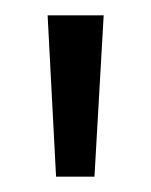

<svg xmlns="http://www.w3.org/2000/svg" viewBox="-20 -720 197 250"><path d="M42 -700H115L103 -490H53Z"/></svg>

Font: Epunda Sans
Style: Regular
Weight: 400
Designer: Simon Atzbach
Foundry: typofactur
Version: Version 2.204; ttfautohint (v1.8.4.7-5d5b)